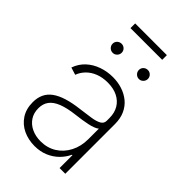

<svg xmlns="http://www.w3.org/2000/svg" viewBox="-251 -931 1035 1035"><g transform="rotate(45 266.5 -413.5)"><path d="M222.7 11.7Q175.3 11.7 135.7 -6.8Q96.2 -25.4 72.5 -61.5Q48.8 -97.7 48.8 -148.9Q48.8 -183.1 61 -209.2Q73.2 -235.4 98.6 -253.9Q124 -272.5 163.6 -284.7Q203.1 -296.9 257.3 -303.2Q299.8 -308.6 332.3 -313.5Q364.7 -318.4 383.3 -328.9Q401.9 -339.4 401.9 -359.9V-381.3Q401.9 -420.4 384.8 -449.2Q367.7 -478 335.9 -493.9Q304.2 -509.8 260.3 -509.8Q220.7 -509.8 189.7 -497.6Q158.7 -485.4 137.5 -463.9Q116.2 -442.4 106.4 -415L64 -428.2Q78.1 -468.3 107.4 -495.4Q136.7 -522.5 176.3 -536.4Q215.8 -550.3 259.3 -550.3Q296.9 -550.3 330.3 -539.6Q363.8 -528.8 389.9 -507.6Q416 -486.3 430.9 -454.1Q445.8 -421.9 445.8 -378.4V0H402.3V-98.1H398.9Q384.8 -67.4 359.6 -42.5Q334.5 -17.6 300 -2.9Q265.6 11.7 222.7 11.7ZM227.5 -29.3Q278.3 -29.3 317.6 -53.7Q356.9 -78.1 379.4 -121.6Q401.9 -165 401.9 -219.7V-299.8Q393.1 -292.5 378.2 -286.9Q363.3 -281.2 344 -277.1Q324.7 -272.9 303.5 -269.8Q282.2 -266.6 261.2 -264.2Q202.1 -257.3 165 -242.7Q127.9 -228 110.6 -204.6Q93.3 -181.2 93.3 -147.5Q93.3 -110.8 110.8 -84.5Q128.4 -58.1 158.9 -43.7Q189.5 -29.3 227.5 -29.3ZM365.2 -641.6Q351.1 -641.6 340.8 -651.9Q330.6 -662.1 330.6 -676.3Q330.6 -690.9 340.8 -700.7Q351.1 -710.4 365.2 -710.4Q379.4 -710.4 389.4 -700.4Q399.4 -690.4 399.4 -676.3Q399.4 -662.1 389.4 -651.9Q379.4 -641.6 365.2 -641.6ZM165.5 -641.6Q150.9 -641.6 140.6 -651.9Q130.4 -662.1 130.4 -676.3Q130.4 -690.9 140.6 -700.7Q150.9 -710.4 165.5 -710.4Q179.7 -710.4 189.7 -700.4Q199.7 -690.4 199.7 -676.3Q199.7 -662.1 189.7 -651.9Q179.7 -641.6 165.5 -641.6ZM380.9 -839.4V-803.7H139.2V-839.4Z"/></g></svg>

Font: Inter 16pt ExtraLight
Style: Regular
Weight: 250
Version: Version 4.001;git-66647c0bb